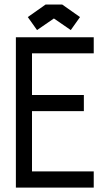

<svg xmlns="http://www.w3.org/2000/svg" viewBox="-20 -853 490 873"><path d="M262.7 -832.5 343.8 -775.4 301.8 -716.3 225.1 -769 148.4 -716.3 106.4 -775.4 187.5 -832.5ZM125.5 -347.7V-73.7H406.2V0H52.2V-683.6H406.2V-610.4H125.5V-420.9H361.3V-347.7Z"/></svg>

Font: Anka/Coder Narrow
Style: Regular
Weight: 400
Width: 3
Monospace: yes
Version: Version 001.100